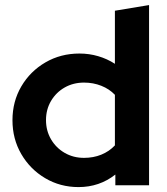

<svg xmlns="http://www.w3.org/2000/svg" viewBox="-20 -743 671 770"><path d="M294.9 7.3Q221.3 7.3 160.9 -28.6Q100.5 -64.5 65.3 -125.2Q30 -185.9 30 -261Q30 -336 65.6 -396.7Q101.2 -457.3 162.3 -492.8Q223.4 -528.3 298.7 -528.3Q337.7 -528.3 373.7 -517.7Q409.7 -507.2 440.8 -487.1V-700L577.8 -722.7V0H442.6V-43Q378.7 7.3 294.9 7.3ZM316.9 -109.9Q354.6 -109.9 386.1 -122.7Q417.7 -135.5 440.8 -159.9V-362.8Q418.4 -386.3 386.2 -399Q354 -411.8 316.9 -411.8Q274.1 -411.8 239.5 -392.2Q204.9 -372.5 184.7 -338.3Q164.5 -304.1 164.5 -261.3Q164.5 -218.5 184.8 -184.1Q205 -149.7 239.6 -129.8Q274.2 -109.9 316.9 -109.9Z"/></svg>

Font: Red Hat Display
Style: Regular
Weight: 300
Designer: Pentagram, MCKL
Foundry: Pentagram, MCKL
Version: Version 1.023